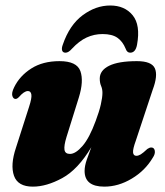

<svg xmlns="http://www.w3.org/2000/svg" viewBox="-20 -686 615 716"><path d="M544 -136Q555 -136 557.2 -124Q559.5 -112 549.5 -97.5Q521 -49.5 471.2 -19.8Q421.5 10 369 10Q295.5 10 295.5 -48.5Q295.5 -67 303.5 -90.2Q311.5 -113.5 320.5 -137Q270.5 -53.5 212 -21.8Q153.5 10 102.5 10Q46.5 10 32.2 -30.5Q18 -71 39.5 -135L88.5 -288Q99 -320 97 -333.2Q95 -346.5 84 -346.5Q70 -346.5 50.5 -324Q43.5 -317 38 -317Q29.5 -317 26 -328.5Q22.5 -340 33 -361Q53.5 -403 96.5 -430.5Q139.5 -458 202 -458Q266.5 -458 279.8 -420.8Q293 -383.5 274 -322.5L228 -175Q218 -142.5 220.5 -127.2Q223 -112 241 -112Q262 -112 287.8 -141.8Q313.5 -171.5 337 -235.5Q350 -270 356 -296.5Q362 -323 362 -340Q362 -354 357 -365.5Q352 -377 352 -393Q352 -423.5 387 -440.8Q422 -458 490.5 -458Q545.5 -458 557.5 -431.2Q569.5 -404.5 549.5 -351.5L486.5 -161.5Q475 -130 476.2 -117.5Q477.5 -105 488.5 -105Q496 -105 504.8 -110.2Q513.5 -115.5 529.5 -130.5Q537.5 -136 544 -136ZM362.5 -559Q331 -559 303.2 -546.2Q275.5 -533.5 248.5 -504.5Q235.5 -489.5 224.5 -489.5Q214.5 -489.5 211.8 -497.5Q209 -505.5 214 -519Q239 -592.5 288 -629Q337 -665.5 391 -665.5Q445 -665.5 474.8 -629Q504.5 -592.5 491 -519Q485.5 -489.5 465.5 -489.5Q453.5 -489.5 448.5 -504.5Q437.5 -531.5 417.8 -545.2Q398 -559 362.5 -559Z"/></svg>

Font: Fraunces 144pt S050 Black
Style: Italic
Weight: 900
Italic angle: -16°
Version: Version 1.000; ttfautohint (v1.8.3)